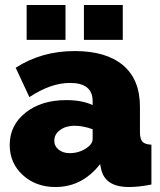

<svg xmlns="http://www.w3.org/2000/svg" viewBox="-20 -741 644 771"><path d="M203 10Q124 10 71.5 -38Q19 -86 19 -159Q19 -238 82.5 -288.5Q146 -339 246 -339Q310 -339 352 -319V-335Q352 -408 261 -408Q184 -408 98 -351L43 -469Q147 -536 280 -536Q406 -536 474 -479Q542 -422 542 -312V-210Q542 -183 552 -172Q562 -161 588 -160V0Q538 10 498 10Q401 10 386 -63L382 -82Q310 10 203 10ZM260 -126Q297 -126 327 -146Q352 -163 352 -183V-222Q314 -236 279 -236Q245 -236 221.5 -219Q198 -202 198 -176Q198 -154 215.5 -140Q233 -126 260 -126ZM243 -581H87V-721H243ZM473 -581H317V-721H473Z"/></svg>

Font: Raleway
Style: Heavy
Weight: 900
Designer: Matt McInerney, Pablo Impallari, Rodrigo Fuenzalida
Foundry: Matt McInerney, Pablo Impallari, Rodrigo Fuenzalida
Version: Version 2.001